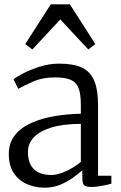

<svg xmlns="http://www.w3.org/2000/svg" viewBox="-20 -862 561 893"><path d="M188 11Q143.5 11 105.5 -5.5Q67.5 -22 44.2 -56.8Q21 -91.5 21 -146Q21 -198.5 49.8 -234Q78.5 -269.5 126.8 -290.8Q175 -312 234.5 -322Q294 -332 356 -333V-375Q356 -424.5 345.5 -452Q335 -479.5 309 -490.8Q283 -502 236 -502Q177.5 -502 133.2 -482.2Q89 -462.5 65 -449L43 -493Q52 -501.5 84.5 -519Q117 -536.5 162.5 -551.2Q208 -566 256 -566Q322.5 -566 362 -547Q401.5 -528 418.8 -485.5Q436 -443 436 -373V-44.5H498V-7.5Q487 -4.5 471 -1Q455 2.5 437.5 5Q420 7.5 405 7.5Q383.5 7.5 373.2 1Q363 -5.5 363 -34.5V-70Q350.5 -59 325.2 -39.8Q300 -20.5 265 -4.8Q230 11 188 11ZM218 -48Q248 -48 287 -65.8Q326 -83.5 356 -109V-286Q273 -285.5 218.5 -268.8Q164 -252 137 -223Q110 -194 110 -156Q110 -116 124.2 -92.2Q138.5 -68.5 163 -58.2Q187.5 -48 218 -48ZM130.5 -632 97.5 -657 216 -842H305L423.5 -657L390.5 -632L260.5 -771.5Z"/></svg>

Font: Merriweather Light
Style: Regular
Weight: 300
Designer: Eben Sorkin
Foundry: Eben Sorkin
Version: Version 2.100